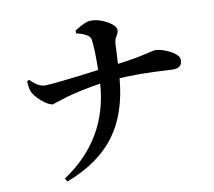

<svg xmlns="http://www.w3.org/2000/svg" viewBox="-89 -893 1178 1055"><g transform="rotate(-10 500.0 -365.0)"><path d="M391 -749Q450 -789 484 -789Q528 -789 574 -763Q619 -737 619 -713Q619 -700 609 -683Q597 -665 595 -644L589 -529Q697 -543 755 -558Q798 -568 800 -568Q836 -568 882 -545Q933 -519 933 -491Q933 -446 883 -446Q872 -446 841 -448L777 -451Q679 -455 584 -450Q568 -258 479 -136Q387 -10 204 59L192 41Q453 -132 474 -439Q368 -423 286 -400Q193 -372 202 -372Q177 -372 138 -405Q100 -438 90 -465Q82 -485 81 -522L94 -527Q137 -482 174 -482Q225 -482 476 -515Q478 -644 470 -687Q466 -716 392 -734Z"/></g></svg>

Font: Source Han Serif JP
Style: Bold
Weight: 700
Designer: Ryoko NISHIZUKA  (kana & ideographs); Frank Grießhammer (Latin, Greek & Cyrillic); Wenlong ZHANG  (bopomofo); Sandoll Co
Foundry: Adobe Systems Incorporated
Version: Version 1.000;PS 1;hotconv 16.6.53;makeotf.lib2.5.65590